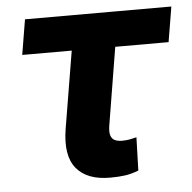

<svg xmlns="http://www.w3.org/2000/svg" viewBox="-45 -591 647 646"><g transform="rotate(-5 278.5 -268.0)"><path d="M556.8 -545.9 537.1 -427.3H42.8L62.5 -545.9ZM229.7 -545.9H376.4L313.9 -165.2Q310.5 -144.1 314.1 -132.2Q317.7 -120.3 327.4 -115.4Q337.1 -110.5 351.6 -110.4Q368.1 -110.5 378.6 -112.7Q389.1 -114.9 401.4 -117.8L398 -5.7Q374.3 3.6 352.3 6.7Q330.3 9.8 301.4 9.8Q223.9 9.8 188 -33.7Q152.1 -77.2 166.6 -166.6Z"/></g></svg>

Font: Inter Tight
Style: Italic
Weight: 400
Italic angle: -9.39999°
Designer: Rasmus Andersson
Foundry: rsms
Version: Version 3.002